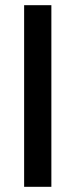

<svg xmlns="http://www.w3.org/2000/svg" viewBox="-20 -720 291 740"><path d="M73 -700H178V0H73Z"/></svg>

Font: Be Vietnam Medium
Style: Regular
Weight: 500
Designer: Gabriel Lam
Foundry: TypeRant
Version: Version 4.000